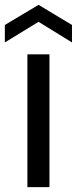

<svg xmlns="http://www.w3.org/2000/svg" viewBox="-36 -772 317 792"><path d="M168 -548V0H77V-548ZM123 -682 -16 -597V-669L123 -752L261 -669V-597Z"/></svg>

Font: A Bank Premium Regular
Style: Regular
Weight: 400
Designer: Ninad Kale (Devanagari), Jonny Pinhorn (Latin), Htun Naung (Myanmar)
Foundry: Indian Type Foundry
Version: 4.004